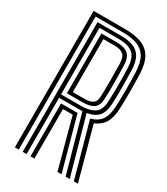

<svg xmlns="http://www.w3.org/2000/svg" viewBox="-197 -888 850 975"><g transform="rotate(30 228.0 -400.0)"><path d="M55.4 0V-800H239Q297.3 -800 336.5 -785.1Q375.6 -770.1 396.2 -734.8Q416.8 -699.5 418.9 -637.9Q420.4 -585.6 420.6 -537.4Q420.8 -489.2 418.9 -439Q416.8 -384.3 398.8 -353.6Q380.7 -322.9 341.5 -305.6L425 0H401.1L313.3 -317.4Q356.8 -329.4 375.4 -358.2Q394.1 -386.9 396 -439.7Q398 -491 398 -537.7Q397.9 -584.4 396 -637.2Q394 -692.9 375.4 -724Q356.8 -755.1 322.5 -767.6Q288.2 -780.1 239 -780.1H78.3V0ZM147 0V-310.3H215Q222.3 -310.3 229.6 -310.3Q236.8 -310.3 243.8 -310.4L329.1 0H305.2L226.8 -290.6Q224.2 -290.4 221.4 -290.4Q218.6 -290.4 215.8 -290.4H169.9V0ZM101.2 0V-760.3H239Q280.8 -760.3 310 -749.4Q339.3 -738.6 355.3 -711.7Q371.2 -684.8 373.1 -636.5Q374.6 -591.6 375 -542.9Q375.4 -494.2 373.1 -440.7Q371 -390.8 350.2 -365.8Q329.3 -340.9 283.8 -333.2L377.1 0H353.1L260.6 -330.8Q255.5 -330.6 250 -330.4Q244.5 -330.2 238.7 -330.2H124.1V0ZM124.1 -350.1H238.7Q290.8 -350.1 319.5 -368.9Q348.1 -387.7 350.2 -441.4Q352.2 -492.2 352.2 -538.6Q352.2 -585 350.2 -635.5Q347.9 -697.1 319.4 -718.7Q290.8 -740.4 239 -740.4H124.1ZM147 -369.9V-720.5H239Q282.7 -720.5 304.2 -701.7Q325.7 -682.9 327.3 -634.9Q328.9 -583 329 -536.6Q329.1 -490.1 327.3 -442Q325.6 -400.4 303.4 -385.1Q281.2 -369.9 238.7 -369.9ZM169.9 -389.8H238.7Q271.7 -389.8 287.6 -401.6Q303.5 -413.5 304.3 -443Q305.7 -489 305.6 -538.6Q305.5 -588.2 304.3 -634.2Q303.3 -673.9 286.1 -687.2Q268.9 -700.6 239 -700.6H169.9Z"/></g></svg>

Font: Big Shoulders Inline Text Thin
Style: Regular
Weight: 100
Designer: Patric King
Foundry: XO Type Co
Version: Version 2.002